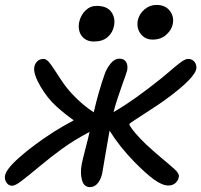

<svg xmlns="http://www.w3.org/2000/svg" viewBox="-37 -743 814 776"><path d="M580.1 -583Q549.3 -583 531.7 -606Q514.2 -628.9 520 -661.1Q525.9 -687 547.1 -705.1Q568.4 -723.1 595.2 -723.1Q630.9 -723.1 649.2 -699.5Q667.5 -675.8 661.1 -645Q656.7 -622.6 635.3 -602.8Q613.8 -583 580.1 -583ZM342.8 -575.2Q310.1 -575.2 293.2 -597.9Q276.4 -620.6 283.2 -654.8Q289.6 -682.1 308.6 -700.7Q327.6 -719.2 354 -719.2Q394.5 -719.2 412.4 -695.3Q430.2 -671.4 423.8 -638.2Q418.5 -610.8 397.9 -593Q377.4 -575.2 342.8 -575.2ZM12.2 7.8Q-1.5 7.8 -10 -3.9Q-18.6 -15.6 -17.1 -29.8Q-15.6 -56.6 41.3 -106.9Q98.1 -157.2 180.2 -210Q212.4 -230.5 261.2 -256.8Q228 -279.8 190.9 -313Q154.3 -346.2 126.7 -393.6Q99.1 -440.9 101.1 -467.8Q102.1 -482.9 112.3 -493.9Q122.6 -504.9 139.2 -504.9Q152.3 -504.9 167.2 -484.1Q182.1 -463.4 206.3 -425.8Q230.5 -388.2 255.9 -361.8Q296.4 -318.8 341.8 -289.1Q361.3 -373 386.2 -443.8Q394.5 -467.3 410.4 -486.6Q426.3 -505.9 445.8 -505.9Q463.9 -505.9 472.2 -493.2Q480.5 -480.5 477.1 -459Q474.6 -448.7 454.1 -392.1Q433.6 -335.4 421.9 -290Q500.5 -334.5 617.2 -428.2Q627.9 -437 643.6 -450.4Q659.2 -463.9 668.9 -471.9Q678.7 -480 689.7 -488.5Q700.7 -497.1 709 -501Q717.3 -504.9 723.1 -504.9Q739.3 -504.9 748.5 -493.7Q757.8 -482.4 756.8 -467.8Q753.4 -428.2 627 -336.9Q604.5 -320.8 567.6 -296.9Q530.8 -272.9 508.3 -258.3Q485.8 -243.7 485.8 -241.2Q485.8 -236.3 496.6 -221.7Q507.3 -207 529.8 -183.1Q552.2 -159.2 579.1 -136.2Q594.7 -122.1 613.8 -106Q632.8 -89.8 644.5 -80.3Q656.2 -70.8 666.7 -61Q677.2 -51.3 681.9 -43.9Q686.5 -36.6 686 -30.8Q684.6 -15.1 673.1 -4.2Q661.6 6.8 644 6.8Q618.7 6.8 585.2 -17.6Q551.8 -42 505.9 -88.9Q446.8 -149.4 405.8 -214.8Q400.9 -188.5 389.6 -121.8Q378.4 -55.2 376 -42Q370.6 -17.6 357.9 -2.2Q345.2 13.2 326.2 13.2Q302.2 13.2 294.4 -14.9Q286.6 -43 293 -78.1Q296.9 -98.1 308.3 -141.8Q319.8 -185.5 325.2 -210Q262.7 -177.2 211.9 -140.1Q171.9 -111.3 123.8 -71.3Q75.7 -31.2 50 -11.7Q24.4 7.8 12.2 7.8Z"/></svg>

Font: Shantell Sans Normal
Style: Italic
Weight: 400
Italic angle: -11.31°
Designer: Stephen Nixon, Anya Danilova, Shantell Martin
Foundry: Arrow Type
Version: Version 1.006;[559af2be0]